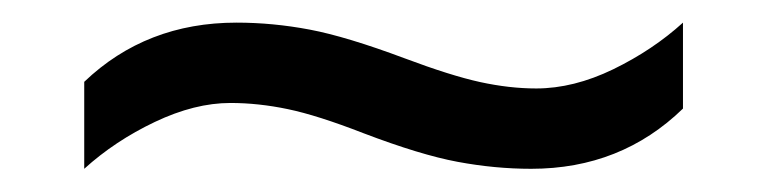

<svg xmlns="http://www.w3.org/2000/svg" viewBox="-20 -428 672 168"><path d="M297.9 -311.5Q257.8 -327.1 231.9 -332.5Q206.1 -337.9 181.6 -337.9Q150.4 -337.9 115.5 -321.3Q80.6 -304.7 53.7 -280.3V-356.4Q107.9 -408.2 187 -408.2Q218.8 -408.2 251 -402.1Q283.2 -396 334 -377Q374.5 -361.8 400.1 -356.2Q425.8 -350.6 449.2 -350.6Q481.9 -350.6 516.6 -367.4Q551.3 -384.3 577.6 -408.2V-333Q523.4 -280.3 444.8 -280.3Q413.1 -280.3 380.4 -286.4Q347.7 -292.5 297.9 -311.5Z"/></svg>

Font: Lunasima
Style: Regular
Weight: 400
Designer: The DocRepair Project, Monotype Design Team
Foundry: Google
Version: Version 2.009